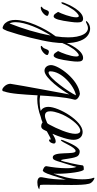

<svg xmlns="http://www.w3.org/2000/svg" viewBox="401 -1180 854 1696"><g transform="rotate(-90 828.0 -332.0)"><path d="M102 75C105 75 106 74 106 71C106 69 106 67 105 66C96 46 92 7 92 -34C92 -135 121 -226 142 -287C141 -276 141 -264 141 -249C141 -158 159 -19 179 -19C200 -19 216 -19 216 -35C216 -50 250 -220 260 -220C272 -220 274 -93 301 -69C310 -60 323 -55 339 -55C376 -55 410 -136 438 -203C440 -209 441 -213 441 -216C441 -219 440 -221 438 -221C430 -221 415 -191 397 -156C379 -121 359 -91 342 -91C305 -91 344 -293 286 -293C270 -293 264 -285 253 -253C243 -221 202 -92 202 -83C193 -103 190 -137 190 -174C190 -233 199 -300 208 -349V-351C208 -371 173 -380 170 -381C161 -380 148 -366 127 -298C100 -217 90 -181 89 -177C91 -264 94 -308 110 -387C111 -391 111 -395 111 -399C111 -410 103 -429 64 -429C25 -429 4 -415 4 -412C2 -412 39 -407 42 -404C45 -385 44 -360 44 -331C44 -271 42 -196 42 -128C42 -64 44 -6 53 27C56 40 64 51 76 61C88 70 97 75 102 75Z M511 -29C608 -29 732 -239 732 -332C732 -367 716 -390 695 -399C722 -406 753 -409 786 -409C813 -409 842 -401 863 -401C868 -401 871 -402 871 -405C871 -414 863 -420 848 -424C833 -428 818 -430 803 -430C750 -430 694 -418 643 -399C627 -396 610 -390 595 -383C586 -390 575 -395 560 -395C551 -395 539 -390 531 -375L516 -345C495 -334 477 -324 464 -317C457 -313 451 -312 447 -312C444 -312 442 -313 442 -316C442 -317 442 -319 443 -320C443 -321 444 -322 444 -323C444 -325 443 -326 440 -326C417 -326 408 -292 408 -283C408 -275 414 -267 427 -267C446 -267 471 -281 494 -296C481 -265 469 -233 458 -198C447 -163 441 -134 441 -110C441 -65 463 -29 511 -29ZM522 -50C503 -50 494 -65 494 -94C494 -152 538 -254 576 -324C579 -331 584 -337 589 -342C614 -353 638 -362 653 -362C684 -362 693 -342 693 -315C693 -271 665 -204 649 -177C615 -116 562 -50 522 -50Z M847 -53C974 -66 1101 -242 1101 -308C1101 -339 1082 -366 1051 -366C986 -366 875 -207 842 -147C859 -243 916 -539 936 -668C935 -687 928 -704 915 -718C902 -732 891 -739 882 -739C874 -739 869 -733 868 -721C828 -615 842 -267 796 -103C795 -101 795 -99 795 -96C795 -75 826 -56 847 -53ZM834 -88C857 -142 988 -330 1034 -330C1042 -330 1046 -325 1046 -315C1046 -215 920 -104 834 -88Z M1219 -327C1244 -327 1239 -367 1262 -384C1268 -388 1271 -391 1271 -394C1271 -397 1268 -399 1262 -399C1229 -399 1190 -361 1190 -343C1190 -340 1191 -337 1194 -335C1202 -331 1211 -327 1219 -327ZM1165 -25C1233 -25 1289 -149 1305 -191C1308 -200 1310 -206 1310 -211C1310 -215 1309 -217 1306 -217C1300 -217 1294 -208 1288 -190C1281 -172 1267 -146 1244 -112C1238 -102 1205 -63 1188 -63C1181 -63 1177 -71 1177 -87C1177 -133 1211 -221 1225 -246C1222 -251 1217 -258 1210 -269C1203 -280 1194 -285 1185 -285C1162 -285 1149 -227 1137 -136C1133 -111 1132 -91 1132 -74C1132 -41 1140 -25 1165 -25Z M1423 37C1458 37 1482 15 1487 8C1489 6 1490 4 1490 3C1490 1 1488 0 1485 0C1481 0 1476 2 1471 5C1462 9 1446 18 1427 18C1410 18 1389 9 1373 -20C1354 -55 1346 -102 1346 -157C1346 -192 1349 -228 1355 -267C1433 -371 1500 -523 1500 -624C1500 -661 1491 -690 1473 -711C1465 -722 1449 -731 1436 -735C1434 -736 1432 -736 1430 -736C1419 -736 1414 -721 1403 -696C1361 -571 1319 -408 1303 -296C1298 -260 1295 -222 1295 -185C1295 -82 1321 11 1397 33C1405 36 1414 37 1423 37ZM1362 -310C1383 -429 1424 -562 1469 -675C1477 -660 1480 -641 1480 -620C1480 -537 1425 -408 1362 -310Z M1565 -327C1590 -327 1585 -367 1608 -384C1614 -388 1617 -391 1617 -394C1617 -397 1614 -399 1608 -399C1575 -399 1536 -361 1536 -343C1536 -340 1537 -337 1540 -335C1548 -331 1557 -327 1565 -327ZM1511 -25C1579 -25 1635 -149 1651 -191C1654 -200 1656 -206 1656 -211C1656 -215 1655 -217 1652 -217C1646 -217 1640 -208 1634 -190C1627 -172 1613 -146 1590 -112C1584 -102 1551 -63 1534 -63C1527 -63 1523 -71 1523 -87C1523 -133 1557 -221 1571 -246C1568 -251 1563 -258 1556 -269C1549 -280 1540 -285 1531 -285C1508 -285 1495 -227 1483 -136C1479 -111 1478 -91 1478 -74C1478 -41 1486 -25 1511 -25Z"/></g></svg>

Font: Comforter
Style: Regular
Weight: 400
Designer: Robert E. Leuschke
Foundry: Robert E. Leuschke
Version: Version 1.013; ttfautohint (v1.8.3)